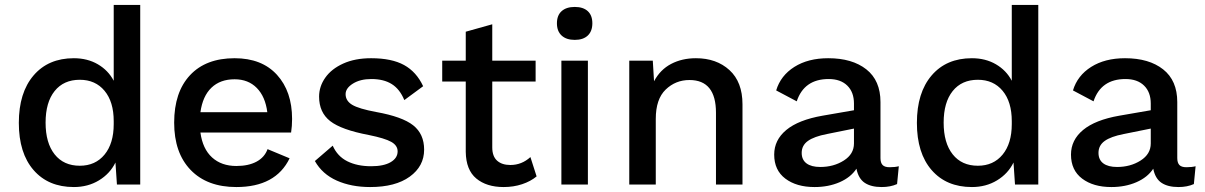

<svg xmlns="http://www.w3.org/2000/svg" viewBox="-20 -745 4864 775"><path d="M546 -725V0H452L446 -89Q424 -44 379.5 -17Q335 10 278 10Q175 10 115.5 -58.5Q56 -127 56 -249Q56 -371 115.5 -440.5Q175 -510 278 -510Q333 -510 375 -485.5Q417 -461 439 -419V-725ZM439 -244V-257V-256Q439 -334 402 -378.5Q365 -423 302 -423Q237 -423 200.5 -377.5Q164 -332 164 -250Q164 -168 200.5 -122Q237 -76 302 -76Q365 -76 402 -121Q439 -166 439 -244Z M1155 -210H789Q798 -144 836 -109.5Q874 -75 934 -75Q983 -75 1015.5 -92.5Q1048 -110 1060 -143L1149 -106Q1093 10 934 10Q816 10 749.5 -59Q683 -128 683 -250Q683 -373 747 -441.5Q811 -510 927 -510Q1037 -510 1098 -443Q1159 -376 1159 -265Q1159 -236 1155 -210ZM789 -292H1059Q1051 -355 1016.5 -390Q982 -425 927 -425Q869 -425 833.5 -391Q798 -357 789 -292Z M1251 -95 1323 -157Q1342 -114 1382 -94Q1422 -74 1478 -74Q1529 -74 1557 -90.5Q1585 -107 1585 -134Q1585 -158 1559 -172.5Q1533 -187 1469 -200Q1358 -221 1313 -256Q1268 -291 1268 -355Q1268 -396 1293 -431.5Q1318 -467 1365.5 -488.5Q1413 -510 1478 -510Q1561 -510 1611 -482.5Q1661 -455 1688 -397L1612 -341Q1594 -385 1561.5 -405.5Q1529 -426 1479 -426Q1434 -426 1404.5 -407.5Q1375 -389 1375 -365Q1375 -338 1401.5 -322Q1428 -306 1498 -293Q1604 -274 1648 -239Q1692 -204 1692 -141Q1692 -74 1634 -32Q1576 10 1474 10Q1398 10 1339.5 -16Q1281 -42 1251 -95Z M2146 -33Q2122 -13 2087.5 -1.5Q2053 10 2013 10Q1944 10 1902.5 -24.5Q1861 -59 1860 -132V-416H1765V-500H1860V-617L1967 -647V-500H2142V-416H1967V-150Q1967 -114 1986.5 -96.5Q2006 -79 2040 -79Q2086 -79 2121 -111Z M2228 -651Q2228 -683 2247 -700Q2266 -717 2300 -717Q2334 -717 2352.5 -700Q2371 -683 2371 -651Q2371 -619 2352.5 -601.5Q2334 -584 2300 -584Q2266 -584 2247 -601.5Q2228 -619 2228 -651ZM2353 0H2246V-500H2353Z M2977 -324V0H2870V-290Q2870 -422 2763 -422Q2707 -422 2667 -383.5Q2627 -345 2627 -265V0H2520V-500H2615L2620 -417Q2645 -464 2689 -487Q2733 -510 2789 -510Q2872 -510 2924.5 -462Q2977 -414 2977 -324Z M3608 -74 3601 -2Q3574 10 3539 10Q3496 10 3470.5 -7Q3445 -24 3437 -64Q3414 -29 3369 -9.5Q3324 10 3268 10Q3195 10 3150 -24Q3105 -58 3105 -121Q3105 -180 3154 -220.5Q3203 -261 3300 -278L3427 -300V-327Q3427 -373 3400 -399.5Q3373 -426 3325 -426Q3226 -426 3196 -336L3113 -380Q3131 -440 3186.5 -475Q3242 -510 3323 -510Q3420 -510 3477 -465Q3534 -420 3534 -333V-107Q3534 -88 3542.5 -79Q3551 -70 3571 -70Q3593 -70 3608 -74ZM3427 -166V-226L3318 -204Q3266 -194 3241 -176Q3216 -158 3216 -128Q3216 -100 3235.5 -85.5Q3255 -71 3291 -71Q3345 -71 3386 -97Q3427 -123 3427 -166Z M4171 -725V0H4077L4071 -89Q4049 -44 4004.5 -17Q3960 10 3903 10Q3800 10 3740.5 -58.5Q3681 -127 3681 -249Q3681 -371 3740.5 -440.5Q3800 -510 3903 -510Q3958 -510 4000 -485.5Q4042 -461 4064 -419V-725ZM4064 -244V-257V-256Q4064 -334 4027 -378.5Q3990 -423 3927 -423Q3862 -423 3825.5 -377.5Q3789 -332 3789 -250Q3789 -168 3825.5 -122Q3862 -76 3927 -76Q3990 -76 4027 -121Q4064 -166 4064 -244Z M4806 -74 4799 -2Q4772 10 4737 10Q4694 10 4668.5 -7Q4643 -24 4635 -64Q4612 -29 4567 -9.5Q4522 10 4466 10Q4393 10 4348 -24Q4303 -58 4303 -121Q4303 -180 4352 -220.5Q4401 -261 4498 -278L4625 -300V-327Q4625 -373 4598 -399.5Q4571 -426 4523 -426Q4424 -426 4394 -336L4311 -380Q4329 -440 4384.5 -475Q4440 -510 4521 -510Q4618 -510 4675 -465Q4732 -420 4732 -333V-107Q4732 -88 4740.5 -79Q4749 -70 4769 -70Q4791 -70 4806 -74ZM4625 -166V-226L4516 -204Q4464 -194 4439 -176Q4414 -158 4414 -128Q4414 -100 4433.5 -85.5Q4453 -71 4489 -71Q4543 -71 4584 -97Q4625 -123 4625 -166Z"/></svg>

Font: Work Sans Medium
Style: Regular
Weight: 500
Designer: Wei Huang
Foundry: Wei Huang
Version: Version 1.500